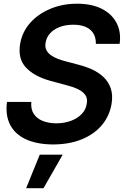

<svg xmlns="http://www.w3.org/2000/svg" viewBox="-20 -757 658 1021"><path d="M262.7 11.2Q177.7 10.7 119.6 -15.4Q61.5 -41.5 34.7 -92Q7.8 -142.6 17.1 -214.8H146.5Q143.1 -176.8 159.4 -151.6Q175.8 -126.5 207 -114Q238.3 -101.6 279.3 -101.1Q322.8 -101.6 357.4 -114.5Q392.1 -127.4 414.6 -150.9Q437 -174.3 441.4 -205.6Q446.8 -233.4 433.3 -252.2Q419.9 -271 392.6 -283.7Q365.2 -296.4 327.6 -305.7L248 -327.1Q162.6 -350.6 118.4 -397.5Q74.2 -444.3 86.9 -522.9Q97.7 -587.4 140.6 -635.5Q183.6 -683.6 248.3 -710.4Q313 -737.3 389.6 -737.3Q467.3 -737.3 520.8 -710.4Q574.2 -683.6 599.6 -635.5Q625 -587.4 616.2 -523.9H489.7Q490.7 -572.8 459.5 -599.1Q428.2 -625.5 369.6 -625.5Q328.6 -625.5 297.1 -613.3Q265.6 -601.1 246.3 -579.8Q227.1 -558.6 222.7 -530.8Q218.3 -507.8 226.3 -491.5Q234.4 -475.1 250.5 -463.6Q266.6 -452.1 287.4 -444.1Q308.1 -436 330.1 -430.7L394.5 -413.6Q434.1 -403.8 469.5 -387.7Q504.9 -371.6 531 -346.7Q557.1 -321.8 569.1 -286.6Q581.1 -251.5 573.2 -204.1Q562.5 -140.6 522 -92Q481.4 -43.5 415.5 -16.4Q349.6 10.7 262.7 11.2ZM119.1 243.7 191.4 65.4H313.5L211.4 243.7Z"/></svg>

Font: Inter Tight SemiBold
Style: Italic
Weight: 600
Italic angle: -9.39999°
Designer: Rasmus Andersson
Foundry: rsms
Version: Version 3.004